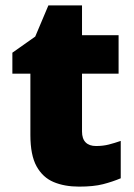

<svg xmlns="http://www.w3.org/2000/svg" viewBox="-20 -684 500 714"><path d="M337 -141Q363 -141 384.5 -146.5Q406 -152 429 -160V-21Q398 -8 363 1Q328 10 274 10Q220 10 179.5 -7Q139 -24 116 -65.5Q93 -107 93 -182V-410H26V-488L111 -548L160 -664H285V-553H421V-410H285V-195Q285 -168 298.5 -154.5Q312 -141 337 -141Z"/></svg>

Font: Noto Sans Armenian Black
Style: Regular
Weight: 900
Version: Version 2.007